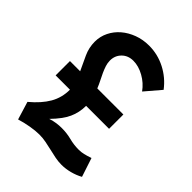

<svg xmlns="http://www.w3.org/2000/svg" viewBox="-207 -829 958 958"><g transform="rotate(45 272.5 -350.0)"><path d="M57 -381H129Q111 -419 93.5 -457Q76 -495 76 -537Q76 -574 92 -606.5Q108 -639 136 -663Q164 -687 201.5 -701Q239 -715 282 -715Q343 -715 397.5 -687Q452 -659 489 -610L419 -528Q394 -563 355.5 -584.5Q317 -606 280 -606Q243 -606 219.5 -582.5Q196 -559 196 -524Q196 -507 201.5 -490Q207 -473 215 -455.5Q223 -438 232.5 -419.5Q242 -401 250 -381H434V-280H272Q272 -233 253.5 -192.5Q235 -152 188 -104Q210 -111 228.5 -113.5Q247 -116 264 -116Q301 -116 333.5 -107.5Q366 -99 400 -99Q418 -99 435 -103Q452 -107 475 -115L508 -15Q483 -1 452.5 7Q422 15 393 15Q370 15 347.5 10.5Q325 6 302 0.5Q279 -5 255.5 -9.5Q232 -14 208 -14Q182 -14 147 -8Q112 -2 80 8L51 -87Q105 -132 131.5 -178Q158 -224 158 -280H57Z"/></g></svg>

Font: IngvarSans
Style: Bold
Weight: 700
Version: Version 3.000